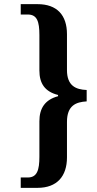

<svg xmlns="http://www.w3.org/2000/svg" viewBox="-20 -780 466 926"><path d="M80 126H161C255 126 303 70 303 -21V-192C303 -271 346 -288 398 -291V-346C346 -348 303 -366 303 -442V-615C303 -707 255 -760 161 -760H80V-710H114C159 -710 170 -676 170 -611V-440C170 -378 196 -338 260 -322V-316C197 -299 170 -258 170 -195V-24C170 40 159 76 114 76H80Z"/></svg>

Font: Noto Serif Devanagari ExtraCondensed
Style: Bold
Weight: 700
Width: 2
Designer: Universal Thirst, Indian Type Foundry and the Monotype Design Team
Foundry: Monotype Imaging Inc.
Version: Version 2.004